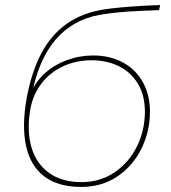

<svg xmlns="http://www.w3.org/2000/svg" viewBox="-20 -732 677 758"><path d="M85 -343Q104 -447 143 -521Q182 -595 244 -638.5Q306 -682 392 -695Q419 -699 455.5 -702.5Q492 -706 528 -708Q553 -710 612 -712L608 -692Q543 -690 481 -686Q415 -681 372 -673Q267 -654 199.5 -575.5Q132 -497 105 -356L102 -365Q120 -409 157 -442.5Q194 -476 244 -494.5Q294 -513 348 -513Q414 -513 465 -485.5Q516 -458 544 -407.5Q572 -357 572 -291Q572 -214 538.5 -145.5Q505 -77 443.5 -35.5Q382 6 301 6Q208 6 153.5 -36.5Q99 -79 82.5 -157.5Q66 -236 85 -343ZM552 -291Q552 -356 524.5 -401.5Q497 -447 449.5 -470.5Q402 -494 341 -494Q280 -494 228.5 -470Q177 -446 143.5 -402Q110 -358 100 -302Q85 -216 104 -151Q123 -86 173.5 -49.5Q224 -13 302 -13Q375 -13 432 -51.5Q489 -90 520.5 -153.5Q552 -217 552 -291Z"/></svg>

Font: Fixel Italic Variable Display Thin
Style: Italic
Weight: 100
Italic angle: -10°
Designer: AlfaBravo + MacPaw
Foundry: Kyrylo Tkachov, Marchela Mozhyna, Serhii Makarenko, Maria Weinstein, Zakhar Kryvoshyya
Version: Version 1.210;Glyphs 3.2 (3217)